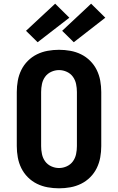

<svg xmlns="http://www.w3.org/2000/svg" viewBox="-20 -1013 640 1041"><path d="M300 8Q269 8 238.5 2.5Q208 -3 180.5 -16.5Q153 -30 131 -52Q109 -74 95.5 -101.5Q82 -129 76.5 -159.5Q71 -190 71 -221V-514Q71 -545 76.5 -575.5Q82 -606 95.5 -633.5Q109 -661 131 -683Q153 -705 180.5 -718.5Q208 -732 238.5 -737.5Q269 -743 300 -743Q331 -743 361.5 -737.5Q392 -732 419.5 -718.5Q447 -705 469 -683Q491 -661 504.5 -633.5Q518 -606 523.5 -575.5Q529 -545 529 -514V-221Q529 -190 523.5 -159.5Q518 -129 504.5 -101.5Q491 -74 469 -52Q447 -30 419.5 -16.5Q392 -3 361.5 2.5Q331 8 300 8ZM300 -102Q322 -102 342.5 -111.5Q363 -121 375.5 -138.5Q388 -156 392.5 -177.5Q397 -199 397 -221V-514Q397 -536 392.5 -557.5Q388 -579 375.5 -596.5Q363 -614 342.5 -623.5Q322 -633 300 -633Q278 -633 257.5 -623.5Q237 -614 224.5 -596.5Q212 -579 207.5 -557.5Q203 -536 203 -514V-221Q203 -199 207.5 -177.5Q212 -156 224.5 -138.5Q237 -121 257.5 -111.5Q278 -102 300 -102ZM380 -784 317 -846 474 -993 551 -917ZM184 -784 121 -846 279 -993 356 -917Z"/></svg>

Font: Iosevka Extrabold Extended
Style: Regular
Weight: 800
Width: 7
Monospace: yes
Designer: Belleve Invis
Foundry: Belleve Invis
Version: Version 32.5.0; ttfautohint (v1.8.4)